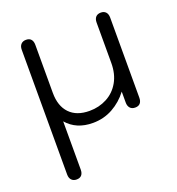

<svg xmlns="http://www.w3.org/2000/svg" viewBox="-135 -610 894 969"><g transform="rotate(-20 312.0 -125.0)"><path d="M75 210V-460Q75 -479 85 -489.5Q95 -500 112 -500Q130 -500 139 -489.5Q148 -479 148 -460V-202Q148 -131 185.5 -92Q223 -53 292 -53Q343 -53 385.5 -75.5Q428 -98 452.5 -141Q477 -184 477 -243V-460Q477 -479 486.5 -489.5Q496 -500 514 -500Q531 -500 540.5 -489.5Q550 -479 550 -460V-30Q550 -11 541 -0.5Q532 10 514 10Q496 10 486.5 -1Q477 -12 477 -30V-89Q443 -44 394.5 -17Q346 10 287 10Q199 10 148 -49V210Q148 229 139 239.5Q130 250 112 250Q95 250 85 239.5Q75 229 75 210Z"/></g></svg>

Font: Kodchasan
Style: Regular
Weight: 400
Version: Version 1.000; ttfautohint (v1.6)